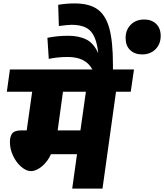

<svg xmlns="http://www.w3.org/2000/svg" viewBox="-20 -1102 959 1122"><path d="M744 -566H658L579 0H402L430 -201H278Q258 -157 224.5 -129.5Q191 -102 161 -102Q134 -102 105 -126.5Q76 -151 57 -190.5Q38 -230 38 -271Q38 -306 52 -323Q66 -340 105 -340H136L168 -566H20L38 -696H763ZM482 -566H348L317 -340H450Z M640 -684 567 -672 533 -664Q528 -679 519 -697Q481 -769 376 -769Q318 -769 265 -758L257 -881Q314 -893 380 -893Q439 -893 483 -872Q527 -851 554 -791L551 -815Q539 -893 504.5 -925Q470 -957 398 -957Q378 -957 324 -950L320 -1074Q368 -1082 416 -1082Q502 -1082 550 -1047.5Q598 -1013 619 -936Q640 -859 640 -724ZM714 -880Q714 -927 744 -957.5Q774 -988 823 -988Q866 -988 892.5 -962.5Q919 -937 919 -892Q919 -845 889 -814.5Q859 -784 810 -784Q767 -784 740.5 -809.5Q714 -835 714 -880Z"/></svg>

Font: FiraGO Heavy
Style: Italic
Weight: 900
Italic angle: -8°
Designer: bBox Type GmbH
Foundry: bBox Type GmbH
Version: Version 1.001